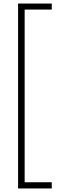

<svg xmlns="http://www.w3.org/2000/svg" viewBox="-20 -870 352 1083"><path d="M82 193V-850H272V-816H119V158H272V193Z"/></svg>

Font: Noto Sans Tamil UI ExtraCondensed ExtraLight
Style: Regular
Weight: 200
Width: 2
Designer: Jelle Bosma - Monotype Design Team
Foundry: Monotype Imaging Inc.
Version: Version 2.004; ttfautohint (v1.8.4.7-5d5b)